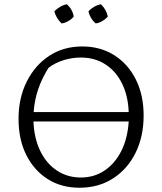

<svg xmlns="http://www.w3.org/2000/svg" viewBox="-20 -873 761 901"><path d="M353 8Q268 8 204 -32.5Q140 -73 103.5 -145.5Q67 -218 67 -315Q67 -413 105.5 -490Q144 -567 211 -611Q278 -655 366 -655Q451 -655 516 -614Q581 -573 617.5 -500Q654 -427 654 -331Q654 -232 616 -155.5Q578 -79 510 -35.5Q442 8 353 8ZM208 -555Q145 -456 138 -347H584Q581 -424 552.5 -481.5Q524 -539 474.5 -571Q425 -603 359 -603Q319 -603 279.5 -591Q240 -579 208 -555ZM360 -40Q422 -40 471 -73Q520 -106 549.5 -165Q579 -224 584 -303H137Q140 -225 168.5 -165.5Q197 -106 246.5 -73Q296 -40 360 -40ZM294 -853Q321 -828 326 -795Q316 -783 300.5 -774Q285 -765 269 -763Q257 -774 248 -789Q239 -804 235 -820Q247 -832 262 -841Q277 -850 294 -853ZM454 -853Q466 -841 474.5 -826Q483 -811 486 -795Q475 -783 460 -774Q445 -765 429 -763Q403 -785 395 -820Q406 -832 421.5 -841Q437 -850 454 -853Z"/></svg>

Font: Piazzolla SC Light
Style: Regular
Weight: 300
Designer: Juan Pablo del Peral
Foundry: Huerta Tipografica
Version: Version 1.330